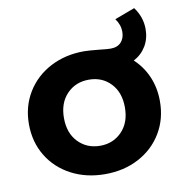

<svg xmlns="http://www.w3.org/2000/svg" viewBox="-79 -771 814 853"><g transform="rotate(-10 327.5 -344.0)"><path d="M623 -269Q623 -189 585 -126Q547 -63 480 -27.5Q413 8 328 8Q243 8 175.5 -27.5Q108 -63 70 -126Q32 -189 32 -269Q32 -349 70.5 -412Q109 -475 176.5 -510.5Q244 -546 329 -546Q349 -546 399 -541Q433 -537 448 -537Q479 -537 495.5 -555Q512 -573 512 -602Q512 -634 491 -662L582 -696Q616 -650 616 -596Q616 -553 596 -519.5Q576 -486 540 -467Q580 -430 601.5 -379.5Q623 -329 623 -269ZM465 -269Q465 -337 426.5 -377.5Q388 -418 328 -418Q268 -418 229 -377.5Q190 -337 190 -269Q190 -201 229 -160.5Q268 -120 328 -120Q387 -120 426 -160.5Q465 -201 465 -269Z"/></g></svg>

Font: APTA Sans Regular
Style: Bold Italic
Weight: 700
Version: Version 7.200